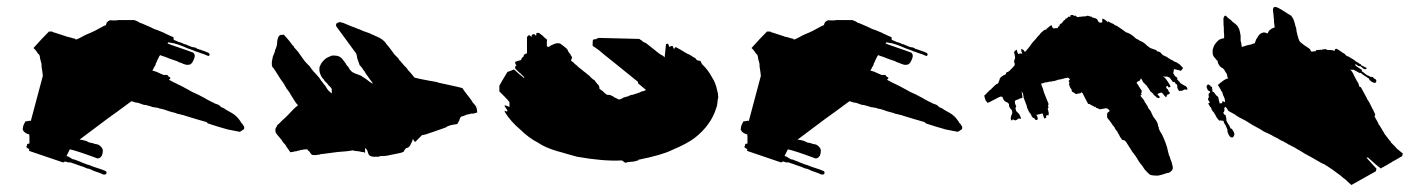

<svg xmlns="http://www.w3.org/2000/svg" viewBox="-20 -525 4109 557"><path d="M128.9 -433.6H122.1Q100.6 -412.1 77.1 -385.7L81.1 -381.8L83 -379.9Q84 -378.9 84 -377.9L86.9 -375L88.9 -371.1L93.8 -366.2Q95.7 -363.3 96.7 -353.5Q98.6 -345.7 99.6 -342.8Q100.6 -341.8 100.6 -333V-330.1Q101.6 -329.1 101.6 -325.2Q101.6 -322.3 102.5 -321.3Q102.5 -314.5 103.5 -313.5Q103.5 -306.6 104.5 -305.7L69.3 -173.8Q68.4 -174.8 64.5 -174.8L62.5 -173.8H59.6Q58.6 -172.9 53.7 -172.9L48.8 -163.1Q46.9 -160.2 45.9 -150.4Q45.9 -148.4 46.9 -147.5Q47.9 -143.6 53.7 -139.6Q57.6 -136.7 65.4 -134.8Q64.5 -132.8 65.4 -128.9V-120.1V-108.4H63.5Q60.5 -108.4 58.6 -106.4Q58.6 -102.5 57.6 -101.6Q56.6 -100.6 56.6 -99.6Q56.6 -95.7 64.5 -92.8V-87.9Q64.5 -86.9 65.4 -86.9L163.1 -53.7Q168 -56.6 168.9 -56.6L174.8 -54.7Q175.8 -53.7 185.5 -53.7Q186.5 -52.7 202.1 -47.9Q203.1 -46.9 210 -44.9Q211.9 -44.9 212.9 -43.9Q213.9 -43 215.8 -43L221.7 -41Q223.6 -40 227.5 -38.6Q231.4 -37.1 233.4 -36.1Q239.3 -36.1 252 -29.3Q275.4 -21.5 277.3 -19.5Q278.3 -18.6 283.2 -18.6Q289.1 -18.6 289.1 -24.4Q288.1 -28.3 287.1 -28.3Q286.1 -29.3 280.3 -31.2Q279.3 -32.2 263.7 -37.1L249 -42Q238.3 -46.9 232.4 -47.9Q211.9 -55.7 210.9 -56.6Q204.1 -59.6 195.3 -62.5Q191.4 -62.5 190.4 -63.5Q189.5 -64.5 188.5 -64.5Q181.6 -68.4 179.7 -70.3L172.9 -72.3L182.6 -91.8Q202.1 -87.9 262.7 -65.4Q266.6 -65.4 267.6 -66.4Q271.5 -67.4 275.4 -73.2Q278.3 -80.1 278.3 -87.9Q278.3 -95.7 269.5 -102.5Q265.6 -106.4 254.9 -107.4Q252 -109.4 245.1 -110.4Q238.3 -111.3 235.4 -113.3Q230.5 -117.2 210.9 -120.1Q242.2 -143.6 293 -181.6Q315.4 -197.3 361.3 -231.4Q362.3 -230.5 365.2 -230.5Q366.2 -229.5 368.2 -229.5Q371.1 -227.5 380.9 -226.6Q381.8 -226.6 386.7 -224.6Q391.6 -222.7 394.5 -221.7L398.4 -220.7Q404.3 -220.7 405.3 -219.7Q408.2 -218.8 416 -216.8L421.9 -214.8Q422.9 -213.9 427.7 -213.9Q428.7 -212.9 433.6 -212.9Q440.4 -211.9 443.4 -210Q453.1 -209 473.6 -201.2Q475.6 -201.2 477.5 -200.2Q479.5 -199.2 482.4 -199.2L488.3 -197.3Q490.2 -197.3 491.2 -196.3Q492.2 -195.3 494.1 -195.3Q495.1 -194.3 499 -194.3Q500 -193.4 502 -193.4Q504.9 -193.4 505.9 -192.4Q506.8 -191.4 510.7 -191.4L516.6 -189.5Q517.6 -188.5 519.5 -188.5Q550.8 -178.7 579.1 -170.9L583 -167Q592.8 -164.1 610.4 -158.2Q617.2 -156.2 640.6 -149.4Q641.6 -149.4 675.8 -142.6Q679.7 -144.5 684.6 -148.4Q688.5 -149.4 688.5 -154.3Q688.5 -158.2 687.5 -159.2L686.5 -160.2Q685.5 -160.2 685.5 -162.1L684.6 -163.1Q683.6 -164.1 683.6 -165Q683.6 -166 682.6 -166L679.7 -168.9L678.7 -170.9Q677.7 -171.9 677.7 -172.9Q677.7 -173.8 676.8 -173.8Q675.8 -173.8 675.8 -175.8L674.8 -176.8Q666 -189.5 652.3 -197.3L636.7 -206.1L627.9 -211.9Q623 -212.9 621.1 -214.8L619.1 -216.8L617.2 -218.8Q616.2 -218.8 615.2 -219.7Q615.2 -220.7 614.3 -220.7Q613.3 -220.7 612.3 -221.7Q610.4 -221.7 609.4 -222.7Q601.6 -224.6 598.6 -227.5Q592.8 -229.5 591.8 -230.5Q582 -235.4 574.2 -240.2Q565.4 -245.1 555.7 -250Q533.2 -259.8 526.4 -264.6Q521.5 -267.6 507.3 -274.9Q493.2 -282.2 482.4 -287.1L469.7 -293.9Q470.7 -293.9 471.7 -294.9L473.6 -296.9Q475.6 -298.8 472.7 -300.8L470.7 -301.8Q470.7 -302.7 469.7 -302.7Q468.8 -302.7 466.8 -305.7Q466.8 -307.6 464.8 -307.6H454.1L448.2 -310.5Q446.3 -310.5 445.3 -311.5Q444.3 -311.5 443.4 -312.5Q442.4 -313.5 440.4 -313.5Q439.5 -314.5 434.6 -316.4L428.7 -318.4L421.9 -320.3Q423.8 -322.3 427.7 -331.1Q429.7 -333 430.7 -335.9Q431.6 -336.9 431.6 -339.8L435.5 -347.7Q435.5 -349.6 439.5 -356.4Q439.5 -357.4 440.4 -358.4Q441.4 -359.4 441.4 -360.4Q441.4 -361.3 442.4 -362.3L443.4 -363.3L444.3 -365.2L449.2 -363.3L458 -360.4Q459 -360.4 461.9 -358.9Q464.8 -357.4 471.7 -355Q478.5 -352.5 484.4 -350.6Q487.3 -349.6 493.2 -347.7Q499 -343.8 504.9 -342.8Q512.7 -338.9 517.6 -337.9Q518.6 -336.9 524.4 -336.9Q531.2 -336.9 534.2 -339.8Q539.1 -343.8 543 -354.5Q547.9 -365.2 541 -372.1L525.4 -377.9Q517.6 -380.9 500 -386.7Q467.8 -397.5 465.8 -399.4L468.8 -402.3Q481.4 -399.4 485.4 -399.4L490.2 -397.5Q492.2 -397.5 499 -395Q505.9 -392.6 510.7 -390.6Q525.4 -383.8 538.1 -379.9Q548.8 -375 553.7 -374Q555.7 -373 561.5 -371.1L567.4 -369.1Q574.2 -367.2 575.2 -366.2L585 -362.3L587.9 -365.2Q588.9 -368.2 585.9 -371.1Q581.1 -374 566.4 -378.9Q564.5 -378.9 563.5 -379.9Q562.5 -380.9 560.5 -380.9Q558.6 -380.9 557.6 -381.8Q556.6 -382.8 554.7 -382.8Q552.7 -382.8 551.8 -383.8Q549.8 -385.7 546.9 -386.7Q544.9 -387.7 542 -387.7Q535.2 -388.7 532.2 -390.6L522.5 -394.5Q521.5 -394.5 520.5 -395.5L519.5 -396.5H515.6L511.7 -398.4L507.8 -400.4L502 -402.3Q496.1 -403.3 494.1 -405.3L484.4 -409.2Q483.4 -410.2 483.4 -417Q478.5 -418.9 473.1 -421.4Q467.8 -423.8 464.8 -425.3Q461.9 -426.8 459.5 -427.7Q457 -428.7 456.1 -429.7Q452.1 -431.6 434.6 -438.5Q428.7 -439.5 414.1 -447.3Q410.2 -449.2 391.6 -457Q383.8 -459 380.9 -461.9Q379.9 -462.9 372.1 -465.8Q371.1 -466.8 367.2 -466.8H322.3Q321.3 -465.8 314.5 -465.8H305.7Q301.8 -466.8 297.9 -465.8Q293.9 -463.9 292 -461.9Q289.1 -460 287.1 -452.1Q283.2 -451.2 269.5 -443.4Q255.9 -435.5 240.2 -428.7Q238.3 -428.7 237.3 -427.7Q236.3 -426.8 235.4 -426.8Q234.4 -425.8 232.4 -425.8Q231.4 -425.8 229.5 -423.8Q227.5 -423.8 226.6 -422.9L224.6 -421.9Q210.9 -414.1 201.2 -410.2L199.2 -411.1L197.3 -413.1H194.3Q193.4 -414.1 191.4 -414.1Q189.5 -414.1 188.5 -415Q185.5 -416 177.7 -418Q173.8 -418 172.9 -418.9Q171.9 -419.9 170.9 -419.9Q161.1 -422.9 143.6 -428.7Q142.6 -429.7 140.6 -429.7Q138.7 -429.7 137.7 -430.7Q135.7 -430.7 134.8 -431.6Q133.8 -431.6 132.8 -432.6Q131.8 -433.6 128.9 -433.6Z M1039.1 -94.7H1041Q1045.9 -89.8 1047.9 -81.1Q1049.8 -73.2 1057.6 -71.3Q1058.6 -70.3 1066.4 -70.3H1076.2H1078.1L1084 -72.3H1090.8Q1098.6 -72.3 1099.6 -73.2Q1105.5 -73.2 1106.4 -74.2Q1122.1 -77.1 1135.7 -80.1Q1146.5 -82 1151.4 -85Q1152.3 -88.9 1157.2 -94.7L1163.1 -96.7Q1168.9 -99.6 1171.9 -107.4L1173.8 -111.3L1175.8 -115.2Q1176.8 -116.2 1176.8 -120.1Q1177.7 -120.1 1178.7 -121.1Q1180.7 -117.2 1181.6 -115.2Q1182.6 -115.2 1184.6 -113.3L1194.3 -123L1204.1 -132.8Q1212.9 -133.8 1222.7 -137.7L1240.2 -143.6Q1261.7 -151.4 1273.4 -155.3Q1280.3 -162.1 1306.6 -165Q1310.5 -172.9 1312.5 -175.8L1313.5 -179.7L1314.5 -181.6Q1315.4 -182.6 1315.4 -183.6L1317.4 -186.5Q1319.3 -186.5 1327.1 -189.5Q1331.1 -191.4 1334 -192.4Q1335 -193.4 1339.8 -193.4H1340.8L1342.8 -194.3Q1343.8 -195.3 1344.7 -195.3H1348.6Q1355.5 -195.3 1356.4 -196.3L1362.3 -198.2H1364.3Q1364.3 -212.9 1358.4 -219.7Q1350.6 -227.5 1346.7 -235.4L1340.8 -243.2Q1338.9 -245.1 1337.9 -247.1L1335 -250L1334 -252Q1329.1 -257.8 1321.3 -269.5Q1320.3 -270.5 1252 -285.2Q1250 -287.1 1224.6 -291Q1197.3 -295.9 1182.6 -299.8Q1170.9 -314.5 1164.1 -321.3L1163.1 -322.3Q1163.1 -323.2 1162.1 -324.2Q1161.1 -324.2 1161.1 -326.2L1160.2 -327.1L1157.2 -330.1L1153.3 -334L1151.4 -335.9Q1149.4 -337.9 1148.4 -339.8L1144.5 -343.8L1143.6 -345.7L1140.6 -348.6L1137.7 -351.6L1136.7 -353.5L1135.7 -355.5L1130.9 -360.4L1125 -366.2Q1107.4 -390.6 1101.6 -396.5Q1092.8 -411.1 1073.2 -418.9Q1072.3 -418.9 1066.4 -421.9Q1065.4 -422.9 1059.6 -424.8L1051.8 -428.7L1032.2 -435.5Q1031.2 -436.5 1023.4 -439.5Q1022.5 -439.5 1021.5 -440.4Q1019.5 -440.4 1018.6 -441.4Q1017.6 -441.4 1016.1 -441.9Q1014.6 -442.4 1013.7 -443.4Q1004.9 -446.3 998 -449.2Q992.2 -452.1 991.2 -452.1Q981.4 -456.1 974.6 -459Q970.7 -459 969.7 -460Q968.8 -460.9 967.8 -460.9Q961.9 -460.9 958 -458Q954.1 -457 955.1 -449.2L984.4 -409.2L1013.7 -369.1L1015.6 -361.3Q1015.6 -357.4 1016.6 -356.4Q1016.6 -353.5 1017.6 -352.5Q1019.5 -347.7 1023.4 -335.9L1025.4 -334Q1027.3 -331.1 1029.3 -329.1Q1033.2 -325.2 1033.2 -323.2Q1034.2 -321.3 1038.1 -317.4L1040 -313.5L1042 -310.5Q1057.6 -288.1 1060.5 -285.2V-282.2Q1048.8 -290 1043 -294.9Q1040 -296.9 1034.2 -300.8L1032.2 -301.8Q1030.3 -302.7 1030.3 -303.7L1026.4 -305.7Q1025.4 -306.6 1024.4 -306.6Q1004.9 -313.5 1002.9 -315.4Q997.1 -319.3 992.2 -327.1L991.2 -330.1L987.3 -334Q985.4 -335.9 982.4 -341.8L971.7 -355.5Q964.8 -362.3 956.1 -363.3Q941.4 -365.2 937.5 -361.3Q927.7 -358.4 919.9 -350.6Q911.1 -341.8 909.2 -335Q905.3 -331.1 907.2 -316.4Q909.2 -308.6 912.1 -303.7Q913.1 -300.8 917 -296.9Q920.9 -293 921.9 -290L926.8 -285.2L930.7 -281.2L931.6 -279.3L933.6 -277.3L937.5 -273.4L939.5 -271.5L940.4 -269.5L942.4 -267.6V-261.7Q942.4 -254.9 943.4 -253.9Q932.6 -259.8 925.8 -272.5Q924.8 -273.4 922.9 -277.3L918.9 -281.2L918 -283.2L910.2 -293Q909.2 -296.9 893.6 -313.5Q887.7 -319.3 886.7 -321.3Q882.8 -325.2 881.8 -328.1L879.9 -330.1L878.9 -332Q877.9 -333 876 -335Q874 -336.9 872.1 -338.9Q862.3 -348.6 853.5 -362.3Q844.7 -376 835 -385.7L834 -386.7Q833 -386.7 833 -388.7Q833 -390.6 832 -390.6L828.1 -394.5Q822.3 -402.3 819.3 -406.2Q810.5 -417 802.7 -424.8Q801.8 -423.8 796.9 -423.8Q793 -423.8 792 -422.9Q786.1 -418.9 784.2 -405.3Q784.2 -393.6 780.3 -384.8Q778.3 -381.8 777.3 -375L771.5 -360.4L768.6 -345.7V-340.8Q768.6 -334 769.5 -333L770.5 -330.1Q772.5 -328.1 774.4 -326.2Q777.3 -320.3 780.3 -317.4Q780.3 -316.4 785.2 -309.6L788.1 -304.7Q791 -299.8 793.9 -295.4Q796.9 -291 799.3 -288.1Q801.8 -285.2 801.8 -284.2Q805.7 -280.3 805.7 -277.3Q805.7 -276.4 808.6 -273.4Q809.6 -271.5 811.5 -267.6Q814.5 -264.6 815.4 -262.7Q817.4 -260.7 820.3 -255.9Q823.2 -251 824.2 -249Q838.9 -224.6 842.8 -221.7L844.7 -219.7Q833 -210.9 815.4 -191.4L809.6 -185.5Q807.6 -183.6 803.7 -180.2Q799.8 -176.8 798.8 -175.8L792 -168.9Q790 -167 788.1 -165L785.2 -163.1L783.2 -159.2Q782.2 -156.2 780.3 -154.3Q777.3 -148.4 780.3 -139.6Q783.2 -134.8 792 -125Q793 -124 794.9 -121.1Q795.9 -121.1 796.9 -119.1L797.9 -117.2L798.8 -116.2Q799.8 -115.2 799.8 -114.3Q799.8 -113.3 800.8 -113.3L801.8 -111.3L803.7 -109.4L807.6 -105.5L808.6 -103.5Q810.5 -99.6 811.5 -98.6Q814.5 -94.7 818.4 -88.9L822.3 -83Q823.2 -84 827.1 -84Q831.1 -84 832 -85Q833 -85.9 836.9 -85.9Q840.8 -85.9 841.8 -86.9Q842.8 -87.9 846.7 -87.9Q849.6 -89.8 859.4 -90.8Q860.4 -91.8 871.1 -91.8Q874 -87.9 877.9 -85L881.8 -79.1L883.8 -77.1Q885.7 -75.2 888.7 -75.2H898.4Q899.4 -76.2 904.3 -76.2Q907.2 -76.2 908.2 -77.1Q909.2 -78.1 914.1 -78.1L959 -84Q990.2 -85.9 1002.9 -88.9Q1007.8 -86.9 1021.5 -85.9H1022.5Q1023.4 -85 1026.4 -85Q1027.3 -84 1030.3 -84H1034.2L1036.1 -83L1038.1 -82H1039.1Z M1718.8 -415Q1714.8 -415 1713.9 -414.1Q1710 -412.1 1708 -411.1H1704.1Q1703.1 -410.2 1701.2 -410.2L1700.2 -409.2Q1699.2 -408.2 1699.2 -392.6L1701.2 -390.6Q1703.1 -389.6 1708 -386.2Q1712.9 -382.8 1716.8 -379.9Q1731.4 -367.2 1763.7 -341.8Q1827.1 -290 1830.1 -288.1Q1831.1 -287.1 1831.1 -283.2L1854.5 -263.7Q1852.5 -263.7 1846.7 -260.7Q1844.7 -260.7 1841.8 -259.8Q1836.9 -257.8 1835.9 -256.8L1815.4 -250Q1810.5 -250 1809.6 -249Q1805.7 -248 1803.7 -246.1Q1795.9 -244.1 1793 -243.2Q1788.1 -242.2 1786.1 -240.2Q1779.3 -236.3 1775.4 -236.3L1765.6 -241.2L1762.7 -242.2Q1760.7 -243.2 1757.8 -246.1Q1752 -248 1751 -249Q1750 -250 1740.2 -250L1739.3 -251Q1739.3 -252 1737.3 -252.9L1735.4 -253.9L1731.4 -257.8L1727.5 -261.7Q1726.6 -261.7 1725.6 -262.7L1723.6 -263.7L1722.7 -264.6L1720.7 -266.6Q1719.7 -267.6 1718.8 -267.6V-272.5Q1717.8 -273.4 1717.8 -275.4Q1716.8 -276.4 1716.8 -277.3Q1710 -284.2 1704.1 -293Q1701.2 -293.9 1699.2 -295.9Q1697.3 -297.9 1695.3 -299.3Q1693.4 -300.8 1692.4 -302.2Q1691.4 -303.7 1690.4 -304.7Q1689.5 -305.7 1688.5 -306.6H1687.5Q1678.7 -314.5 1672.9 -318.4Q1668.9 -322.3 1662.1 -327.1Q1660.2 -328.1 1653.3 -335L1651.4 -336.9L1649.4 -337.9L1642.6 -344.7L1636.7 -348.6Q1637.7 -355.5 1639.6 -357.4Q1639.6 -359.4 1638.7 -360.4Q1637.7 -361.3 1637.7 -362.3Q1637.7 -363.3 1636.7 -363.3Q1635.7 -363.3 1635.7 -365.2Q1635.7 -367.2 1634.8 -367.2L1628.9 -375Q1627 -380.9 1624 -383.8Q1620.1 -387.7 1605.5 -398.4Q1597.7 -401.4 1587.9 -397.5Q1580.1 -393.6 1577.1 -392.6L1575.2 -390.6Q1573.2 -390.6 1572.3 -389.6Q1571.3 -389.6 1570.3 -388.7Q1569.3 -388.7 1568.4 -389.6L1566.4 -391.6V-401.4Q1566.4 -408.2 1567.4 -409.2L1563.5 -413.1L1561.5 -414.1L1558.6 -417L1555.7 -419.9L1553.7 -421.9L1552.7 -422.9Q1551.8 -423.8 1550.8 -423.8L1548.8 -425.8Q1547.9 -425.8 1546.9 -426.8L1544.9 -428.7Q1543.9 -429.7 1539.1 -429.7Q1537.1 -429.7 1536.1 -428.7Q1536.1 -422.9 1535.2 -421.9Q1534.2 -421.9 1533.2 -422.9L1532.2 -423.8L1530.3 -425.8H1526.4L1524.4 -424.8Q1524.4 -423.8 1523.4 -423.8Q1522.5 -422.9 1522.5 -420.9Q1522.5 -418.9 1521.5 -418L1517.6 -421.9Q1514.6 -423.8 1512.7 -421.9Q1508.8 -418.9 1508.8 -416V-413.1V-391.6V-370.1Q1502 -369.1 1500 -365.2Q1499 -364.3 1499 -361.3Q1495.1 -358.4 1493.2 -355.5Q1493.2 -353.5 1492.2 -352.5Q1491.2 -351.6 1491.2 -350.6Q1485.4 -349.6 1474.6 -345.7Q1474.6 -339.8 1475.6 -338.9Q1477.5 -336.9 1478.5 -335Q1477.5 -335 1476.6 -334L1475.6 -333Q1474.6 -332 1474.6 -333V-326.2L1482.4 -318.4Q1487.3 -313.5 1489.3 -312.5L1491.2 -310.5L1501 -300.8Q1501 -299.8 1500 -298.8Q1480.5 -314.5 1471.7 -323.2Q1468.8 -323.2 1467.8 -322.3Q1463.9 -320.3 1460.9 -319.3L1452.1 -316.4L1437.5 -292L1428.7 -276.4V-260.7H1427.7L1432.6 -255.9L1443.4 -245.1Q1455.1 -233.4 1458 -228.5V-214.8L1453.1 -216.8L1444.3 -219.7V-216.8V-215.8L1446.3 -213.9Q1447.3 -210.9 1449.2 -209Q1452.1 -205.1 1452.1 -204.1Q1451.2 -203.1 1451.2 -201.2Q1445.3 -203.1 1444.3 -204.1V-200.2Q1461.9 -171.9 1490.2 -148.4Q1513.7 -125 1542 -110.4Q1561.5 -96.7 1598.6 -85.9Q1599.6 -85.9 1606 -84Q1612.3 -82 1626 -78.1Q1639.6 -74.2 1654.3 -70.3Q1731.4 -56.6 1784.2 -59.6Q1793 -53.7 1793.9 -52.7Q1798.8 -54.7 1810.5 -55.7Q1819.3 -55.7 1831.1 -59.6Q1832 -60.5 1832 -61.5Q1900.4 -75.2 1929.7 -89.8Q1971.7 -107.4 1994.1 -124Q2018.6 -142.6 2035.2 -166Q2050.8 -187.5 2058.6 -213.9Q2059.6 -215.8 2060.5 -221.2Q2061.5 -226.6 2061.5 -229.5Q2061.5 -231.4 2062 -234.9Q2062.5 -238.3 2063.5 -240.2V-244.1Q2063.5 -253.9 2060.5 -262.7Q2056.6 -284.2 2044.9 -301.8Q2034.2 -322.3 2016.6 -338.9L2011.7 -348.6Q2003.9 -348.6 2001 -351.6L1999 -353.5L1998 -355.5Q1997.1 -355.5 1997.1 -356.4Q1996.1 -356.4 1988.3 -361.3L1985.4 -363.3L1982.4 -365.2L1978.5 -367.2Q1973.6 -369.1 1968.8 -372.1L1954.1 -380.9Q1946.3 -384.8 1943.4 -386.7L1940.4 -388.7L1936.5 -384.8L1935.5 -381.8Q1934.6 -382.8 1934.6 -384.8Q1933.6 -385.7 1933.6 -386.7Q1932.6 -386.7 1932.6 -388.7Q1932.6 -390.6 1931.6 -390.6L1930.7 -391.6Q1925.8 -391.6 1924.8 -390.6L1923.8 -388.7Q1922.9 -388.7 1922.9 -387.7L1920.9 -391.6Q1918.9 -395.5 1918 -398.4Q1917 -397.5 1912.1 -397.5L1908.2 -358.4L1904.3 -362.3Q1902.3 -364.3 1899.4 -365.2L1897.5 -366.2Q1889.6 -371.1 1885.7 -375L1883.8 -376L1880.9 -378.9Q1879.9 -379.9 1877 -381.8Q1865.2 -390.6 1863.3 -392.6Q1854.5 -400.4 1850.6 -401.4Q1846.7 -402.3 1841.8 -407.2Q1839.8 -409.2 1836.9 -410.2L1835 -412.1Q1748 -414.1 1718.8 -415Z M2211.9 -433.6H2205.1Q2183.6 -412.1 2160.2 -385.7L2164.1 -381.8L2166 -379.9Q2167 -378.9 2167 -377.9L2169.9 -375L2171.9 -371.1L2176.8 -366.2Q2178.7 -363.3 2179.7 -353.5Q2181.6 -345.7 2182.6 -342.8Q2183.6 -341.8 2183.6 -333V-330.1Q2184.6 -329.1 2184.6 -325.2Q2184.6 -322.3 2185.5 -321.3Q2185.5 -314.5 2186.5 -313.5Q2186.5 -306.6 2187.5 -305.7L2152.3 -173.8Q2151.4 -174.8 2147.5 -174.8L2145.5 -173.8H2142.6Q2141.6 -172.9 2136.7 -172.9L2131.8 -163.1Q2129.9 -160.2 2128.9 -150.4Q2128.9 -148.4 2129.9 -147.5Q2130.9 -143.6 2136.7 -139.6Q2140.6 -136.7 2148.4 -134.8Q2147.5 -132.8 2148.4 -128.9V-120.1V-108.4H2146.5Q2143.6 -108.4 2141.6 -106.4Q2141.6 -102.5 2140.6 -101.6Q2139.6 -100.6 2139.6 -99.6Q2139.6 -95.7 2147.5 -92.8V-87.9Q2147.5 -86.9 2148.4 -86.9L2246.1 -53.7Q2251 -56.6 2252 -56.6L2257.8 -54.7Q2258.8 -53.7 2268.6 -53.7Q2269.5 -52.7 2285.2 -47.9Q2286.1 -46.9 2293 -44.9Q2294.9 -44.9 2295.9 -43.9Q2296.9 -43 2298.8 -43L2304.7 -41Q2306.6 -40 2310.5 -38.6Q2314.5 -37.1 2316.4 -36.1Q2322.3 -36.1 2335 -29.3Q2358.4 -21.5 2360.4 -19.5Q2361.3 -18.6 2366.2 -18.6Q2372.1 -18.6 2372.1 -24.4Q2371.1 -28.3 2370.1 -28.3Q2369.1 -29.3 2363.3 -31.2Q2362.3 -32.2 2346.7 -37.1L2332 -42Q2321.3 -46.9 2315.4 -47.9Q2294.9 -55.7 2293.9 -56.6Q2287.1 -59.6 2278.3 -62.5Q2274.4 -62.5 2273.4 -63.5Q2272.5 -64.5 2271.5 -64.5Q2264.6 -68.4 2262.7 -70.3L2255.9 -72.3L2265.6 -91.8Q2285.2 -87.9 2345.7 -65.4Q2349.6 -65.4 2350.6 -66.4Q2354.5 -67.4 2358.4 -73.2Q2361.3 -80.1 2361.3 -87.9Q2361.3 -95.7 2352.5 -102.5Q2348.6 -106.4 2337.9 -107.4Q2335 -109.4 2328.1 -110.4Q2321.3 -111.3 2318.4 -113.3Q2313.5 -117.2 2293.9 -120.1Q2325.2 -143.6 2376 -181.6Q2398.4 -197.3 2444.3 -231.4Q2445.3 -230.5 2448.2 -230.5Q2449.2 -229.5 2451.2 -229.5Q2454.1 -227.5 2463.9 -226.6Q2464.8 -226.6 2469.7 -224.6Q2474.6 -222.7 2477.5 -221.7L2481.4 -220.7Q2487.3 -220.7 2488.3 -219.7Q2491.2 -218.8 2499 -216.8L2504.9 -214.8Q2505.9 -213.9 2510.7 -213.9Q2511.7 -212.9 2516.6 -212.9Q2523.4 -211.9 2526.4 -210Q2536.1 -209 2556.6 -201.2Q2558.6 -201.2 2560.5 -200.2Q2562.5 -199.2 2565.4 -199.2L2571.3 -197.3Q2573.2 -197.3 2574.2 -196.3Q2575.2 -195.3 2577.1 -195.3Q2578.1 -194.3 2582 -194.3Q2583 -193.4 2585 -193.4Q2587.9 -193.4 2588.9 -192.4Q2589.8 -191.4 2593.8 -191.4L2599.6 -189.5Q2600.6 -188.5 2602.5 -188.5Q2633.8 -178.7 2662.1 -170.9L2666 -167Q2675.8 -164.1 2693.4 -158.2Q2700.2 -156.2 2723.6 -149.4Q2724.6 -149.4 2758.8 -142.6Q2762.7 -144.5 2767.6 -148.4Q2771.5 -149.4 2771.5 -154.3Q2771.5 -158.2 2770.5 -159.2L2769.5 -160.2Q2768.6 -160.2 2768.6 -162.1L2767.6 -163.1Q2766.6 -164.1 2766.6 -165Q2766.6 -166 2765.6 -166L2762.7 -168.9L2761.7 -170.9Q2760.7 -171.9 2760.7 -172.9Q2760.7 -173.8 2759.8 -173.8Q2758.8 -173.8 2758.8 -175.8L2757.8 -176.8Q2749 -189.5 2735.4 -197.3L2719.7 -206.1L2710.9 -211.9Q2706.1 -212.9 2704.1 -214.8L2702.1 -216.8L2700.2 -218.8Q2699.2 -218.8 2698.2 -219.7Q2698.2 -220.7 2697.3 -220.7Q2696.3 -220.7 2695.3 -221.7Q2693.4 -221.7 2692.4 -222.7Q2684.6 -224.6 2681.6 -227.5Q2675.8 -229.5 2674.8 -230.5Q2665 -235.4 2657.2 -240.2Q2648.4 -245.1 2638.7 -250Q2616.2 -259.8 2609.4 -264.6Q2604.5 -267.6 2590.3 -274.9Q2576.2 -282.2 2565.4 -287.1L2552.7 -293.9Q2553.7 -293.9 2554.7 -294.9L2556.6 -296.9Q2558.6 -298.8 2555.7 -300.8L2553.7 -301.8Q2553.7 -302.7 2552.7 -302.7Q2551.8 -302.7 2549.8 -305.7Q2549.8 -307.6 2547.9 -307.6H2537.1L2531.2 -310.5Q2529.3 -310.5 2528.3 -311.5Q2527.3 -311.5 2526.4 -312.5Q2525.4 -313.5 2523.4 -313.5Q2522.5 -314.5 2517.6 -316.4L2511.7 -318.4L2504.9 -320.3Q2506.8 -322.3 2510.7 -331.1Q2512.7 -333 2513.7 -335.9Q2514.6 -336.9 2514.6 -339.8L2518.6 -347.7Q2518.6 -349.6 2522.5 -356.4Q2522.5 -357.4 2523.4 -358.4Q2524.4 -359.4 2524.4 -360.4Q2524.4 -361.3 2525.4 -362.3L2526.4 -363.3L2527.3 -365.2L2532.2 -363.3L2541 -360.4Q2542 -360.4 2544.9 -358.9Q2547.9 -357.4 2554.7 -355Q2561.5 -352.5 2567.4 -350.6Q2570.3 -349.6 2576.2 -347.7Q2582 -343.8 2587.9 -342.8Q2595.7 -338.9 2600.6 -337.9Q2601.6 -336.9 2607.4 -336.9Q2614.3 -336.9 2617.2 -339.8Q2622.1 -343.8 2626 -354.5Q2630.9 -365.2 2624 -372.1L2608.4 -377.9Q2600.6 -380.9 2583 -386.7Q2550.8 -397.5 2548.8 -399.4L2551.8 -402.3Q2564.5 -399.4 2568.4 -399.4L2573.2 -397.5Q2575.2 -397.5 2582 -395Q2588.9 -392.6 2593.8 -390.6Q2608.4 -383.8 2621.1 -379.9Q2631.8 -375 2636.7 -374Q2638.7 -373 2644.5 -371.1L2650.4 -369.1Q2657.2 -367.2 2658.2 -366.2L2668 -362.3L2670.9 -365.2Q2671.9 -368.2 2668.9 -371.1Q2664.1 -374 2649.4 -378.9Q2647.5 -378.9 2646.5 -379.9Q2645.5 -380.9 2643.6 -380.9Q2641.6 -380.9 2640.6 -381.8Q2639.6 -382.8 2637.7 -382.8Q2635.7 -382.8 2634.8 -383.8Q2632.8 -385.7 2629.9 -386.7Q2627.9 -387.7 2625 -387.7Q2618.2 -388.7 2615.2 -390.6L2605.5 -394.5Q2604.5 -394.5 2603.5 -395.5L2602.5 -396.5H2598.6L2594.7 -398.4L2590.8 -400.4L2585 -402.3Q2579.1 -403.3 2577.1 -405.3L2567.4 -409.2Q2566.4 -410.2 2566.4 -417Q2561.5 -418.9 2556.2 -421.4Q2550.8 -423.8 2547.9 -425.3Q2544.9 -426.8 2542.5 -427.7Q2540 -428.7 2539.1 -429.7Q2535.2 -431.6 2517.6 -438.5Q2511.7 -439.5 2497.1 -447.3Q2493.2 -449.2 2474.6 -457Q2466.8 -459 2463.9 -461.9Q2462.9 -462.9 2455.1 -465.8Q2454.1 -466.8 2450.2 -466.8H2405.3Q2404.3 -465.8 2397.5 -465.8H2388.7Q2384.8 -466.8 2380.9 -465.8Q2377 -463.9 2375 -461.9Q2372.1 -460 2370.1 -452.1Q2366.2 -451.2 2352.5 -443.4Q2338.9 -435.5 2323.2 -428.7Q2321.3 -428.7 2320.3 -427.7Q2319.3 -426.8 2318.4 -426.8Q2317.4 -425.8 2315.4 -425.8Q2314.5 -425.8 2312.5 -423.8Q2310.5 -423.8 2309.6 -422.9L2307.6 -421.9Q2293.9 -414.1 2284.2 -410.2L2282.2 -411.1L2280.3 -413.1H2277.3Q2276.4 -414.1 2274.4 -414.1Q2272.5 -414.1 2271.5 -415Q2268.6 -416 2260.7 -418Q2256.8 -418 2255.9 -418.9Q2254.9 -419.9 2253.9 -419.9Q2244.1 -422.9 2226.6 -428.7Q2225.6 -429.7 2223.6 -429.7Q2221.7 -429.7 2220.7 -430.7Q2218.8 -430.7 2217.8 -431.6Q2216.8 -431.6 2215.8 -432.6Q2214.8 -433.6 2211.9 -433.6Z M3147.5 -474.6V-476.6Q3142.6 -476.6 3141.6 -477.5Q3140.6 -478.5 3137.7 -478.5Q3136.7 -480.5 3131.8 -478.5Q3130.9 -477.5 3127 -477.5H3121.1Q3120.1 -476.6 3116.2 -476.6Q3110.4 -476.6 3109.4 -475.6Q3105.5 -474.6 3103.5 -476.6L3101.6 -478.5L3099.6 -479.5Q3099.6 -480.5 3098.6 -480.5Q3097.7 -480.5 3097.7 -478.5Q3095.7 -478.5 3092.8 -481.4H3089.8Q3086.9 -481.4 3085.9 -480.5H3085V-478.5Q3085.9 -477.5 3085.9 -476.6H3084Q3084 -475.6 3083 -475.6Q3083 -476.6 3082 -476.6V-477.5L3078.1 -475.6Q3078.1 -474.6 3077.1 -473.6L3075.2 -471.7H3072.3Q3071.3 -471.7 3069.3 -466.8Q3068.4 -465.8 3068.4 -466.8Q3067.4 -466.8 3066.4 -465.8Q3065.4 -464.8 3063.5 -461.9Q3062.5 -460.9 3060.5 -458Q3058.6 -456.1 3056.6 -456.1L3054.7 -454.1Q3053.7 -453.1 3053.7 -450.2L3051.8 -448.2Q3050.8 -449.2 3049.8 -447.3Q3048.8 -446.3 3048.8 -443.4H3043.9Q3039.1 -443.4 3038.1 -442.4Q3035.2 -442.4 3033.2 -445.3Q3032.2 -448.2 3030.3 -452.1H3029.3L3027.3 -450.2L3025.4 -449.2L3022.5 -446.3Q3021.5 -445.3 3020.5 -445.3Q3019.5 -445.3 3019.5 -444.3Q3019.5 -443.4 3017.6 -442.4L3015.6 -441.4V-439.5L3014.6 -438.5Q3013.7 -438.5 3013.7 -439.5Q3008.8 -438.5 3001 -430.7L2998 -427.7L2997.1 -425.8L2995.1 -423.8L2990.2 -418.9Q2986.3 -413.1 2979.5 -406.2Q2973.6 -400.4 2968.8 -392.6Q2966.8 -390.6 2965.8 -388.7Q2963.9 -386.7 2962.9 -384.8L2961.9 -383.8L2960.9 -382.8Q2959 -380.9 2958 -378.9L2954.1 -375L2953.1 -374Q2952.1 -377 2949.2 -379.9Q2948.2 -380.9 2944.3 -382.8H2942.4Q2942.4 -375 2945.3 -371.1V-369.1Q2939.5 -371.1 2935.5 -368.2Q2933.6 -368.2 2931.6 -373L2929.7 -380.9Q2925.8 -378.9 2924.8 -377.9Q2923.8 -377 2921.9 -374Q2921.9 -370.1 2922.9 -369.1Q2923.8 -368.2 2923.8 -364.3Q2924.8 -363.3 2924.8 -355.5L2922.9 -351.6Q2922.9 -348.6 2921.9 -347.7Q2921.9 -343.8 2922.9 -342.8Q2923.8 -341.8 2923.8 -338.9Q2923.8 -335.9 2922.9 -335Q2919.9 -332 2918.9 -330.1L2913.1 -324.2L2907.2 -318.4Q2906.2 -318.4 2904.3 -316.4Q2902.3 -316.4 2901.4 -315.4Q2900.4 -314.5 2899.4 -314.5Q2898.4 -313.5 2898.4 -311.5Q2897.5 -310.5 2897.5 -309.6Q2895.5 -307.6 2894.5 -307.6H2892.6Q2889.6 -304.7 2886.7 -303.7Q2883.8 -301.8 2881.8 -298.8Q2879.9 -296.9 2879.9 -294.9Q2879.9 -292 2877.9 -290Q2877.9 -285.2 2874 -282.2Q2873 -281.2 2872.1 -281.2Q2870.1 -281.2 2870.1 -280.3Q2868.2 -278.3 2867.2 -278.3L2857.4 -268.6L2853.5 -264.6L2851.6 -263.7L2847.7 -259.8L2841.8 -253.9Q2839.8 -250 2835.9 -249V-246.1Q2835.9 -242.2 2836.9 -241.2Q2837.9 -240.2 2837.9 -237.3Q2839.8 -232.4 2840.8 -231.4L2843.8 -228.5L2844.7 -226.6Q2849.6 -227.5 2859.4 -233.4Q2859.4 -234.4 2861.3 -234.4Q2863.3 -234.4 2863.3 -235.4Q2863.3 -236.3 2865.2 -236.3Q2867.2 -236.3 2867.2 -237.3Q2870.1 -238.3 2872.1 -240.2L2874 -241.2Q2877.9 -243.2 2880.9 -244.1Q2882.8 -246.1 2883.8 -244.1Q2885.7 -244.1 2886.7 -245.1Q2888.7 -243.2 2889.6 -240.2Q2890.6 -236.3 2892.6 -234.4Q2893.6 -231.4 2898.4 -229.5L2904.3 -226.6Q2906.2 -224.6 2907.2 -222.7V-217.8Q2909.2 -213.9 2910.2 -210.9L2912.1 -209L2914.1 -207Q2916 -205.1 2916 -202.1Q2916 -199.2 2917 -198.2L2915 -192.4Q2914.1 -191.4 2914.1 -189.5L2913.1 -187.5Q2911.1 -179.7 2914.1 -175.8H2916Q2918 -177.7 2918 -178.7Q2919.9 -178.7 2921.9 -176.8Q2926.8 -174.8 2929.7 -177.7Q2932.6 -178.7 2935.5 -181.6Q2937.5 -181.6 2939.5 -179.7Q2940.4 -180.7 2941.4 -180.7Q2942.4 -181.6 2940.4 -186.5L2936.5 -194.3L2927.7 -203.1V-205.1Q2926.8 -206.1 2926.8 -208Q2925.8 -209 2925.8 -211.9Q2928.7 -214.8 2927.7 -217.8L2926.8 -219.7Q2925.8 -220.7 2925.8 -221.7Q2925.8 -222.7 2924.8 -223.6Q2924.8 -229.5 2923.8 -230.5Q2925.8 -235.4 2933.6 -236.3Q2935.5 -238.3 2939.5 -239.3L2945.3 -241.2Q2947.3 -242.2 2945.3 -250Q2944.3 -251 2944.3 -260.7Q2947.3 -252.9 2948.2 -252Q2948.2 -247.1 2949.2 -246.1Q2949.2 -241.2 2950.2 -240.2Q2955.1 -226.6 2959 -216.8Q2959 -212.9 2960 -211.9Q2960.9 -210.9 2960.9 -210Q2962.9 -206.1 2963.9 -203.1Q2964.8 -202.1 2966.8 -198.2L2968.8 -196.3Q2968.8 -195.3 2969.7 -194.3L2970.7 -193.4Q2972.7 -189.5 2973.6 -186.5L2976.6 -183.6L2977.5 -181.6L2979.5 -183.6L2983.4 -177.7Q2984.4 -176.8 2986.3 -176.8Q2992.2 -177.7 2990.2 -183.6Q2989.3 -188.5 2986.3 -191.4Q2986.3 -192.4 2991.2 -192.4Q2992.2 -193.4 2994.1 -193.4Q2996.1 -193.4 2997.1 -194.3Q3000 -194.3 3001 -195.3Q3002.9 -195.3 3003.9 -196.3Q3005.9 -194.3 3006.8 -188.5Q3008.8 -182.6 3010.7 -180.7L3012.7 -182.6Q3014.6 -182.6 3015.6 -183.6Q3014.6 -184.6 3014.6 -188.5L3017.6 -191.4L3019.5 -190.4Q3019.5 -189.5 3020.5 -189.5L3022.5 -193.4Q3022.5 -200.2 3021.5 -201.2Q3020.5 -208 3019.5 -208Q3019.5 -211.9 3021.5 -211.9V-214.8Q3020.5 -215.8 3020.5 -217.8Q3020.5 -219.7 3021.5 -220.7V-224.6L3009.8 -253.9Q3008.8 -254.9 3005.9 -266.6Q3002 -276.4 3000 -282.2L3007.8 -284.2L3009.8 -285.2Q3011.7 -285.2 3012.7 -286.1H3016.6Q3018.6 -286.1 3019.5 -287.1Q3022.5 -287.1 3023.4 -288.1H3027.3L3037.1 -290H3039.1Q3040 -291 3042 -291Q3043.9 -291 3044.9 -292Q3047.9 -293.9 3057.6 -294.9Q3060.5 -295.9 3068.4 -297.9L3078.1 -299.8Q3078.1 -298.8 3080.1 -298.8L3081.1 -297.9Q3082 -296.9 3084 -293.9L3082 -292L3080.1 -291Q3080.1 -289.1 3083 -284.2Q3080.1 -283.2 3082 -278.3L3084 -272.5Q3085 -269.5 3087.9 -266.6Q3088.9 -265.6 3088.9 -262.7Q3088.9 -260.7 3090.8 -258.8Q3091.8 -257.8 3095.7 -255.9Q3097.7 -255.9 3100.6 -252Q3111.3 -253.9 3115.2 -254.9L3118.2 -257.8Q3119.1 -257.8 3119.1 -255.9L3120.1 -254.9Q3122.1 -252.9 3123 -250L3124 -248Q3125 -246.1 3127 -242.2Q3127.9 -241.2 3127.9 -240.2Q3130.9 -235.4 3136.7 -223.6Q3140.6 -223.6 3141.6 -222.7Q3145.5 -220.7 3146.5 -219.7Q3152.3 -217.8 3156.2 -213.9V-215.8Q3158.2 -215.8 3158.2 -214.8Q3158.2 -213.9 3160.2 -211.9Q3163.1 -211.9 3164.1 -210.9L3168 -209Q3169.9 -207 3177.7 -209L3187.5 -210.9Q3192.4 -210.9 3194.3 -209L3199.2 -204.1Q3199.2 -203.1 3198.2 -202.1L3197.3 -201.2Q3196.3 -200.2 3193.4 -198.2Q3192.4 -197.3 3192.4 -196.3Q3192.4 -194.3 3191.4 -193.4Q3191.4 -190.4 3192.4 -189.5L3191.4 -188.5Q3191.4 -183.6 3194.3 -180.7Q3195.3 -179.7 3197.3 -176.8L3199.2 -174.8L3201.2 -171.9Q3202.1 -170.9 3204.1 -168Q3205.1 -168 3205.1 -166L3206.1 -165Q3207 -164.1 3207 -163.1Q3207 -162.1 3208 -162.1L3209 -161.1L3211.9 -157.2L3212.9 -156.2L3213.9 -154.3L3214.8 -152.3L3215.8 -150.4L3216.8 -148.4L3220.7 -144.5L3221.7 -142.6Q3222.7 -141.6 3222.7 -139.6Q3223.6 -138.7 3223.6 -137.7L3225.6 -135.7Q3226.6 -134.8 3226.6 -133.8Q3228.5 -128.9 3229.5 -127.9Q3229.5 -127 3230.5 -126L3232.4 -124Q3233.4 -123 3233.4 -121.1Q3236.3 -118.2 3240.2 -118.2Q3241.2 -119.1 3246.1 -114.3L3266.6 -82Q3267.6 -82 3268.6 -80.1L3269.5 -78.1L3271.5 -76.2Q3272.5 -75.2 3273.4 -73.2L3275.4 -71.3L3276.4 -68.4L3278.3 -66.4L3279.3 -64.5Q3280.3 -61.5 3282.2 -59.6Q3283.2 -58.6 3283.2 -57.6Q3283.2 -56.6 3284.2 -56.6L3288.1 -50.8Q3293.9 -44.9 3300.8 -33.2Q3308.6 -24.4 3315.4 -18.6Q3322.3 -15.6 3333 -15.6H3339.8Q3350.6 -17.6 3364.3 -22.5Q3365.2 -23.4 3368.2 -23.4Q3371.1 -23.4 3372.1 -24.4Q3384.8 -31.2 3381.8 -43Q3380.9 -46.9 3378.9 -54.7Q3377.9 -55.7 3377.9 -57.6Q3377 -58.6 3377 -59.6Q3376 -60.5 3376 -62.5Q3375 -63.5 3375 -64.5Q3375 -68.4 3371.1 -75.2L3368.2 -86.9Q3364.3 -107.4 3350.6 -135.7L3349.6 -136.7Q3349.6 -137.7 3348.6 -138.7Q3346.7 -142.6 3345.7 -143.6L3343.8 -147.5L3341.8 -151.4V-155.3Q3341.8 -156.2 3340.8 -157.2L3339.8 -158.2V-160.2L3337.9 -168Q3335.9 -172.9 3330.1 -180.7L3327.1 -184.6L3326.2 -185.5L3325.2 -187.5Q3324.2 -188.5 3324.2 -189.5L3323.2 -191.4L3322.3 -193.4L3320.3 -197.3Q3320.3 -199.2 3319.3 -200.2Q3318.4 -201.2 3318.4 -202.1Q3317.4 -203.1 3315.4 -206.1Q3314.5 -207 3312.5 -210Q3310.5 -211.9 3310.5 -212.9Q3310.5 -214.8 3309.6 -215.8Q3308.6 -216.8 3306.6 -220.7Q3304.7 -224.6 3302.7 -226.6Q3300.8 -228.5 3299.8 -232.4L3295.9 -238.3L3292 -242.2L3291 -244.1L3288.1 -247.1L3292 -251Q3292 -252.9 3291 -252.9L3289.1 -254.9Q3292 -254.9 3292 -255.9Q3292 -257.8 3291 -257.8Q3291 -258.8 3293 -260.7L3291 -263.7L3285.2 -272.5Q3280.3 -281.2 3277.3 -284.2Q3278.3 -288.1 3284.2 -290Q3289.1 -292 3289.1 -297.9L3293 -293.9L3293.9 -292Q3294.9 -287.1 3296.9 -286.1L3306.6 -276.4Q3308.6 -274.4 3308.6 -273.4L3309.6 -271.5L3311.5 -269.5Q3312.5 -268.6 3314.5 -264.6Q3316.4 -260.7 3317.4 -259.8Q3319.3 -257.8 3322.3 -255.9L3325.2 -252.9L3326.2 -251Q3328.1 -249 3330.1 -247.1L3333 -245.1L3335.9 -242.2L3337.9 -241.2Q3338.9 -240.2 3339.8 -240.2Q3343.8 -240.2 3344.7 -244.1L3340.8 -248L3338.9 -250L3337.9 -252Q3339.8 -253.9 3343.8 -254.9Q3344.7 -255.9 3348.6 -255.9Q3349.6 -256.8 3350.6 -256.8L3351.6 -254.9L3355.5 -251Q3355.5 -250 3356.4 -249L3357.4 -248L3359.4 -246.1L3361.3 -244.1Q3361.3 -243.2 3362.3 -243.2L3365.2 -246.1Q3365.2 -247.1 3364.3 -248Q3365.2 -248 3366.2 -249L3367.2 -250Q3367.2 -251 3368.2 -252Q3369.1 -252 3370.1 -251L3374 -254.9V-255.9Q3371.1 -257.8 3369.1 -262.7Q3368.2 -266.6 3363.3 -269.5Q3363.3 -273.4 3364.3 -274.4Q3365.2 -275.4 3365.2 -276.4Q3365.2 -275.4 3367.2 -275.4L3368.2 -274.4Q3368.2 -273.4 3370.1 -271.5H3371.1Q3373 -271.5 3374 -272.5Q3375 -273.4 3376 -273.4Q3374 -279.3 3367.2 -289.1Q3359.4 -300.8 3355.5 -301.8V-303.7Q3361.3 -301.8 3362.3 -302.7Q3366.2 -303.7 3368.2 -301.8Q3371.1 -301.8 3375 -297.9Q3375 -296.9 3376 -295.9L3377 -294.9L3377.9 -293Q3378.9 -293 3378.9 -292L3379.9 -291Q3380.9 -291 3380.9 -289.1L3381.8 -288.1Q3382.8 -287.1 3384.8 -287.1H3387.7L3389.6 -283.2Q3392.6 -280.3 3393.6 -280.3Q3395.5 -278.3 3395.5 -274.4Q3394.5 -273.4 3396.5 -267.6L3397.5 -265.6Q3398.4 -265.6 3398.4 -264.6Q3398.4 -263.7 3399.4 -262.7Q3400.4 -261.7 3400.4 -260.7Q3401.4 -261.7 3409.2 -261.7L3417 -265.6H3418.9Q3419.9 -264.6 3421.9 -264.6Q3423.8 -264.6 3424.8 -265.6Q3424.8 -273.4 3417 -276.4Q3404.3 -283.2 3404.3 -284.2Q3404.3 -285.2 3403.3 -285.2L3402.3 -287.1L3400.4 -289.1L3396.5 -293L3395.5 -293.9Q3394.5 -294.9 3395.5 -296.9Q3396.5 -297.9 3394.5 -299.8L3392.6 -301.8Q3391.6 -301.8 3389.6 -303.7L3387.7 -305.7Q3386.7 -306.6 3386.7 -307.6Q3386.7 -308.6 3385.7 -309.6L3383.8 -311.5V-314.5Q3384.8 -315.4 3384.8 -318.4Q3384.8 -322.3 3385.7 -323.2V-324.2H3388.7Q3389.6 -323.2 3392.6 -323.2Q3393.6 -322.3 3396.5 -322.3Q3404.3 -320.3 3405.3 -319.3L3409.2 -323.2Q3411.1 -327.1 3412.1 -328.1Q3409.2 -330.1 3407.2 -333L3401.4 -338.9Q3400.4 -339.8 3399.4 -339.8Q3398.4 -339.8 3398.4 -340.8Q3398.4 -341.8 3396.5 -341.8L3395.5 -342.8L3391.6 -344.7Q3390.6 -345.7 3387.7 -345.7Q3383.8 -349.6 3376 -352.5Q3366.2 -358.4 3364.3 -360.4Q3363.3 -361.3 3361.3 -361.3L3359.4 -362.3L3353.5 -365.2L3349.6 -369.1Q3347.7 -372.1 3344.7 -374Q3342.8 -374 3341.8 -375Q3340.8 -376 3339.8 -376Q3339.8 -375 3338.9 -375L3335.9 -377.9Q3335.9 -378.9 3334 -378.9L3333 -379.9Q3332 -379.9 3332 -380.9H3330.1Q3329.1 -380.9 3328.1 -381.8L3319.3 -384.8Q3314.5 -386.7 3310.5 -390.6L3307.6 -392.6L3302.7 -397.5L3298.8 -400.4Q3296.9 -402.3 3290 -405.3Q3283.2 -408.2 3280.3 -411.1Q3275.4 -412.1 3274.4 -414.1Q3260.7 -427.7 3246.1 -431.6Q3240.2 -436.5 3228.5 -444.3L3219.7 -450.2Q3214.8 -451.2 3212.9 -453.1L3210.9 -455.1L3207 -457Q3205.1 -457 3204.1 -458Q3203.1 -459 3202.1 -459Q3201.2 -459 3199.7 -460Q3198.2 -460.9 3197.3 -461.9Q3196.3 -462.9 3195.3 -462.9Q3194.3 -461.9 3194.3 -460.9H3193.4L3189.5 -464.8L3186.5 -466.8Q3184.6 -468.8 3181.6 -469.7Q3180.7 -470.7 3177.7 -470.7V-460Q3172.9 -460 3171.9 -459Q3166 -460.9 3165 -464.8Q3164.1 -468.8 3160.2 -470.7Q3158.2 -472.7 3154.3 -472.7Q3153.3 -472.7 3152.3 -473.6Q3151.4 -474.6 3147.5 -474.6Z M3531.2 -425.8V-414.1Q3519.5 -413.1 3512.7 -406.2Q3506.8 -400.4 3502 -392.6L3498 -380.9V-371.1Q3498 -363.3 3504.9 -356.4L3506.8 -354.5Q3506.8 -353.5 3507.8 -352.5L3508.8 -351.6L3512.7 -347.7V-345.7Q3512.7 -341.8 3515.6 -337.9Q3518.6 -332 3523.4 -329.1Q3526.4 -328.1 3529.3 -325.2L3531.2 -323.2Q3532.2 -322.3 3532.2 -321.3Q3533.2 -318.4 3535.2 -316.4Q3536.1 -316.4 3536.1 -314.5L3537.1 -313.5Q3538.1 -312.5 3538.1 -311.5Q3538.1 -310.5 3539.1 -310.5Q3540 -309.6 3540 -305.7Q3540 -301.8 3542 -299.8Q3543 -298.8 3543 -297.9Q3532.2 -294.9 3522.5 -286.1L3520.5 -285.2L3517.6 -282.2Q3516.6 -281.2 3515.6 -280.3Q3514.6 -279.3 3513.7 -279.3H3512.7Q3516.6 -273.4 3521.5 -264.6Q3521.5 -262.7 3523.4 -260.7Q3525.4 -258.8 3526.4 -255.9Q3526.4 -253.9 3527.3 -252.9Q3527.3 -250 3528.3 -249Q3533.2 -240.2 3534.2 -230.5L3532.2 -229.5Q3532.2 -228.5 3531.2 -228.5Q3530.3 -228.5 3530.3 -230.5H3529.3Q3529.3 -231.4 3528.3 -231.4Q3525.4 -231.4 3525.4 -227.5V-225.6Q3519.5 -225.6 3518.6 -224.6Q3517.6 -227.5 3515.6 -235.4Q3515.6 -242.2 3511.7 -246.1Q3510.7 -246.1 3509.8 -247.1L3507.8 -249L3502 -256.8Q3500 -258.8 3498 -258.8Q3497.1 -259.8 3497.1 -260.7V-263.7V-265.6Q3496.1 -266.6 3496.1 -273.4H3493.2Q3492.2 -273.4 3492.2 -274.4L3491.2 -276.4Q3486.3 -281.2 3483.4 -279.3Q3480.5 -277.3 3480.5 -274.4Q3480.5 -270.5 3481.4 -269.5V-268.6Q3482.4 -268.6 3482.4 -267.6Q3482.4 -265.6 3483.4 -264.6Q3486.3 -260.7 3488.3 -260.7Q3489.3 -259.8 3490.2 -260.7V-258.8Q3490.2 -256.8 3491.2 -256.8L3489.3 -255.9L3486.3 -252.9V-249Q3486.3 -245.1 3487.3 -244.1Q3482.4 -236.3 3486.3 -233.4Q3488.3 -229.5 3490.2 -227.5L3488.3 -226.6Q3486.3 -226.6 3486.3 -225.6Q3485.4 -225.6 3485.4 -224.6Q3485.4 -223.6 3486.3 -222.7L3487.3 -220.7L3488.3 -218.8Q3489.3 -218.8 3489.3 -217.8Q3490.2 -216.8 3490.2 -214.8Q3491.2 -213.9 3493.2 -213.9Q3494.1 -207 3499 -201.2L3502 -198.2L3503.9 -194.3Q3503.9 -193.4 3505.9 -191.4Q3506.8 -191.4 3506.8 -189.5Q3506.8 -187.5 3507.8 -187.5Q3508.8 -184.6 3511.7 -181.6L3512.7 -179.7L3516.6 -175.8Q3517.6 -174.8 3518.6 -174.8Q3519.5 -175.8 3520.5 -175.8H3522.5Q3522.5 -174.8 3525.4 -174.8H3529.3Q3530.3 -168 3535.2 -162.1L3541 -148.4V-144.5V-141.6Q3542 -140.6 3542 -139.6Q3542 -138.7 3543 -137.7Q3543.9 -136.7 3543.9 -135.7Q3543.9 -134.8 3544.9 -133.8Q3545.9 -132.8 3547.9 -128.9Q3554.7 -123 3558.6 -128.9Q3560.5 -132.8 3561.5 -135.7Q3560.5 -135.7 3560.5 -136.7V-138.7Q3559.6 -139.6 3559.6 -141.6L3553.7 -151.4Q3551.8 -152.3 3550.8 -151.4Q3549.8 -152.3 3547.9 -157.2L3545.9 -161.1L3543.9 -164.1Q3543 -165 3541 -168.9Q3540 -169.9 3540 -170.9Q3540 -171.9 3539.1 -172.9L3537.1 -176.8Q3538.1 -177.7 3538.1 -180.7Q3538.1 -181.6 3537.1 -182.6V-184.6Q3536.1 -185.5 3536.1 -189.5Q3535.2 -190.4 3535.2 -191.4H3533.2Q3531.2 -193.4 3530.3 -195.3L3528.3 -197.3Q3532.2 -201.2 3532.2 -207Q3532.2 -210.9 3531.2 -211.9Q3535.2 -213.9 3536.1 -214.8L3543.9 -203.1L3561.5 -193.4Q3571.3 -185.5 3593.8 -174.8Q3614.3 -161.1 3633.8 -151.4Q3646.5 -142.6 3657.2 -138.7Q3671.9 -131.8 3673.8 -129.9L3681.6 -126Q3683.6 -125 3686 -124Q3688.5 -123 3688.5 -122.1Q3698.2 -117.2 3699.2 -116.2Q3704.1 -115.2 3705.1 -113.3L3710.9 -110.4Q3714.8 -108.4 3715.8 -107.4Q3717.8 -105.5 3718.8 -105.5Q3720.7 -105.5 3721.7 -104.5Q3721.7 -103.5 3723.6 -103.5L3724.6 -102.5Q3725.6 -101.6 3726.6 -101.6Q3727.5 -101.6 3728.5 -100.6Q3737.3 -96.7 3739.3 -94.7L3752.9 -86.9Q3762.7 -80.1 3785.2 -68.4L3812.5 -52.7L3816.4 -50.8L3820.3 -48.8Q3822.3 -48.8 3823.2 -47.9L3825.2 -45.9L3827.1 -44.9Q3830.1 -43.9 3832 -42L3846.7 -32.2Q3856.4 -25.4 3858.4 -23.4Q3860.4 -21.5 3869.1 -15.6Q3875 -9.8 3880.9 -5.9L3883.8 -3.9L3890.6 2.9Q3891.6 3.9 3895 6.8Q3898.4 9.8 3900.4 11.7Q3921.9 0 3971.7 -28.3Q3971.7 -32.2 3972.7 -33.2Q3973.6 -34.2 3973.6 -35.2Q3952.1 -58.6 3944.3 -67.4Q3947.3 -67.4 3948.2 -68.4Q3975.6 -43 3986.3 -36.1L3987.3 -37.1Q3989.3 -39.1 3992.2 -40Q3993.2 -40 3994.6 -41Q3996.1 -42 3997.1 -43Q3998 -43.9 3999 -43.9L4002.9 -45.9Q4006.8 -47.9 4007.8 -48.8Q4009.8 -50.8 4012.7 -51.8Q4015.6 -52.7 4018.6 -55.7Q4023.4 -57.6 4047.9 -72.3Q4047.9 -75.2 4048.8 -76.2Q4048.8 -79.1 4049.8 -80.1Q4047.9 -81.1 4045.4 -83Q4043 -85 4042 -85.9Q4039.1 -87.9 4036.1 -90.8Q4036.1 -91.8 4035.2 -91.8Q4034.2 -91.8 4033.2 -92.8Q4029.3 -96.7 4026.4 -100.6L4016.6 -110.4L4015.6 -111.3Q4014.6 -111.3 4014.6 -113.3Q4014.6 -115.2 4013.7 -115.2L4009.8 -119.1Q4008.8 -120.1 4008.8 -121.1L4006.8 -123L4005.9 -125L4003.9 -127Q3998 -134.8 3995.1 -138.7Q3995.1 -140.6 3994.1 -141.6Q3992.2 -143.6 3991.2 -145.5L3988.3 -151.4Q3986.3 -153.3 3983.4 -159.2Q3983.4 -160.2 3982.4 -160.2L3981.4 -162.1L3979.5 -164.1L3978.5 -167L3977.5 -169.9Q3975.6 -171.9 3973.6 -176.8Q3971.7 -178.7 3970.7 -181.6Q3969.7 -184.6 3967.8 -186.5Q3967.8 -188.5 3968.8 -189.5L3969.7 -191.4L3967.8 -197.3Q3963.9 -204.1 3963.9 -206.1Q3961.9 -208 3959 -214.8Q3955.1 -221.7 3952.1 -228.5Q3948.2 -234.4 3946.3 -237.3L3945.3 -240.2Q3930.7 -266.6 3927.7 -272.5H3925.8Q3923.8 -272.5 3923.8 -273.4Q3923.8 -275.4 3922.9 -276.4L3920.9 -282.2Q3920.9 -284.2 3919.9 -285.2Q3918 -287.1 3917 -289.1Q3911.1 -300.8 3908.2 -305.7Q3903.3 -318.4 3895.5 -324.2Q3897.5 -322.3 3902.3 -322.3Q3904.3 -322.3 3905.3 -323.2L3915 -318.4Q3916 -317.4 3919.9 -315.4L3923.8 -313.5H3927.7Q3934.6 -307.6 3939.5 -304.7Q3946.3 -300.8 3948.2 -298.8L3950.2 -297.9Q3952.1 -296.9 3952.1 -295.9Q3952.1 -293.9 3953.1 -293L3955.1 -291Q3956.1 -291 3957 -290L3958 -289.1L3960 -287.1Q3961.9 -287.1 3962.9 -286.1Q3967.8 -283.2 3971.7 -286.1Q3972.7 -287.1 3972.7 -291Q3972.7 -293 3971.7 -293.9Q3969.7 -295.9 3966.8 -296.9L3962.9 -300.8Q3961.9 -301.8 3960 -301.8H3956.1Q3956.1 -302.7 3953.1 -303.7L3949.2 -305.7Q3945.3 -306.6 3942.4 -309.6Q3933.6 -316.4 3930.7 -318.4V-321.3V-322.3Q3918.9 -330.1 3913.1 -334Q3913.1 -335 3912.1 -335.9V-337.9Q3911.1 -338.9 3911.1 -339.8Q3912.1 -338.9 3916 -336.9Q3919.9 -333 3922.9 -333H3926.8L3928.7 -331.1L3930.7 -330.1L3932.6 -328.1Q3936.5 -324.2 3940.4 -324.2Q3944.3 -324.2 3944.3 -326.2V-328.1L3928.7 -335.9V-336.9Q3928.7 -337.9 3926.8 -338.9L3924.8 -339.8L3922.9 -340.8L3920.9 -342.8L3917 -344.7Q3917 -345.7 3915 -345.7L3914.1 -346.7L3912.1 -347.7L3909.2 -350.6L3889.6 -362.3L3888.7 -361.3L3886.7 -363.3Q3885.7 -363.3 3884.8 -364.3L3883.8 -365.2Q3882.8 -366.2 3882.8 -367.2Q3880.9 -369.1 3878.9 -370.1Q3876 -371.1 3874 -373L3872.1 -374Q3872.1 -375 3871.1 -375L3862.3 -380.9Q3858.4 -382.8 3856.4 -383.8Q3854.5 -383.8 3852.5 -380.9Q3851.6 -379.9 3851.6 -377Q3846.7 -379.9 3839.8 -379.9H3831.1Q3828.1 -380.9 3826.2 -382.8Q3825.2 -381.8 3817.4 -381.8Q3816.4 -380.9 3814.5 -380.9Q3813.5 -379.9 3812.5 -379.9Q3811.5 -380.9 3810.5 -380.9Q3809.6 -379.9 3798.8 -379.9Q3797.9 -378.9 3797.9 -377L3785.2 -375Q3782.2 -377 3782.2 -377.9V-378.9L3781.2 -380.9Q3781.2 -382.8 3762.7 -394.5L3752.9 -402.3L3751 -404.3L3750 -406.2Q3749 -406.2 3749 -407.2Q3749 -409.2 3748 -410.2L3747.1 -412.1Q3746.1 -415 3744.1 -422.9Q3743.2 -427.7 3741.2 -434.6Q3741.2 -440.4 3740.2 -441.4V-445.3Q3739.3 -445.3 3739.3 -447.3L3738.3 -448.2Q3734.4 -467.8 3728.5 -475.6Q3725.6 -480.5 3723.6 -480.5Q3689.5 -502.9 3683.6 -503.9Q3682.6 -504.9 3679.7 -504.9Q3674.8 -504.9 3673.8 -501Q3672.9 -500 3672.9 -495.1Q3674.8 -482.4 3675.8 -465.8Q3675.8 -457 3676.8 -456.1Q3676.8 -450.2 3677.7 -449.2V-445.3Q3665 -441.4 3660.2 -433.6Q3657.2 -427.7 3656.2 -427.7Q3650.4 -431.6 3644.5 -430.7Q3637.7 -428.7 3634.8 -425.8Q3629.9 -420.9 3627 -415Q3624 -412.1 3620.1 -399.4Q3617.2 -399.4 3616.2 -398.4Q3614.3 -398.4 3613.3 -397.5Q3612.3 -397.5 3611.3 -396.5Q3610.4 -395.5 3605.5 -395.5Q3604.5 -394.5 3601.6 -394.5Q3600.6 -393.6 3597.7 -393.6L3591.8 -391.6L3583 -388.7Q3582 -389.6 3582 -393.6Q3581.1 -394.5 3581.1 -398.4Q3581.1 -402.3 3580.1 -403.3Q3579.1 -404.3 3579.1 -408.2V-420.9Q3577.1 -435.5 3574.2 -442.4Q3572.3 -444.3 3571.3 -447.3L3570.3 -449.2L3564.5 -455.1L3562.5 -457Q3561.5 -457 3560.5 -458L3558.6 -460Q3557.6 -460.9 3556.6 -460.9Q3555.7 -460.9 3555.7 -461.9L3549.8 -467.8L3543.9 -471.7L3537.1 -478.5Q3533.2 -481.4 3531.2 -476.6Q3530.3 -475.6 3530.3 -474.6Q3529.3 -473.6 3529.3 -471.7Q3529.3 -448.2 3530.3 -447.3Q3530.3 -426.8 3531.2 -425.8Z"/></svg>

Font: My Font
Style: x-wing-ships
Weight: 500
Version: Version 0.001